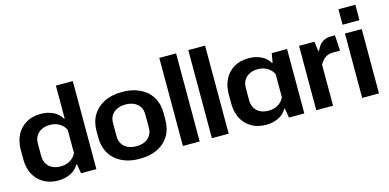

<svg xmlns="http://www.w3.org/2000/svg" viewBox="-70 -1130 3106 1535"><g transform="rotate(-15 1482.5 -362.0)"><path d="M259 9Q207 9 165.5 -8Q124 -25 94 -56Q64 -87 48 -131Q32 -175 32 -228V-305Q32 -376 60 -429.5Q88 -483 139 -512.5Q190 -542 259 -542Q317 -542 362.5 -519.5Q408 -497 430 -457H436V-729H576V0H449L436 -77H430Q408 -36 362.5 -13.5Q317 9 259 9ZM308 -95Q352 -95 385.5 -115Q419 -135 436 -171V-363Q419 -398 385.5 -418Q352 -438 308 -438Q268 -438 239 -423.5Q210 -409 193.5 -382.5Q177 -356 177 -317V-216Q177 -179 193.5 -151Q210 -123 239 -109Q268 -95 308 -95Z M933 10Q869 10 818 -7.5Q767 -25 731 -57.5Q695 -90 675.5 -136.5Q656 -183 656 -240V-294Q656 -370 690 -426Q724 -482 786 -512.5Q848 -543 934 -543Q998 -543 1049 -525.5Q1100 -508 1136.5 -475.5Q1173 -443 1192 -397Q1211 -351 1211 -294V-240Q1211 -163 1177.5 -107Q1144 -51 1082 -20.5Q1020 10 933 10ZM933 -94Q975 -94 1005 -108.5Q1035 -123 1051 -149.5Q1067 -176 1067 -210V-323Q1067 -358 1051 -384Q1035 -410 1005 -424.5Q975 -439 934 -439Q893 -439 862.5 -424.5Q832 -410 816 -384Q800 -358 800 -323V-210Q800 -176 816 -149.5Q832 -123 862.5 -108.5Q893 -94 933 -94Z M1292 0V-729H1431V0Z M1532 0V-729H1671V0Z M1981 9Q1928 9 1886.5 -8Q1845 -25 1815 -56Q1785 -87 1769 -131Q1753 -175 1753 -228V-305Q1753 -376 1781 -429.5Q1809 -483 1860 -512.5Q1911 -542 1981 -542Q2038 -542 2083.5 -519.5Q2129 -497 2151 -457H2157L2170 -533H2297V0H2170L2157 -77H2151Q2129 -36 2083.5 -13.5Q2038 9 1981 9ZM2029 -95Q2073 -95 2106.5 -115Q2140 -135 2157 -171V-363Q2140 -398 2106.5 -418Q2073 -438 2029 -438Q1989 -438 1960 -423.5Q1931 -409 1914.5 -382.5Q1898 -356 1898 -317V-216Q1898 -179 1914.5 -151Q1931 -123 1960 -109Q1989 -95 2029 -95Z M2396 0V-533H2523L2534 -454H2541Q2561 -499 2589.5 -519.5Q2618 -540 2664 -540H2695L2703 -411H2649Q2619 -411 2599 -403Q2579 -395 2564 -379.5Q2549 -364 2535 -341V0Z M2776 0V-533H2915V0ZM2776 -606V-734H2916V-606Z"/></g></svg>

Font: Hubot Sans SemiBold
Style: Regular
Weight: 600
Designer: Deni Anggara
Foundry: GitHub, Inc., Subsidiary of Microsoft Corporation
Version: Version 2.000